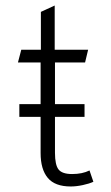

<svg xmlns="http://www.w3.org/2000/svg" viewBox="-20 -665 403 695"><path d="M318 -7Q303 0 279.5 5Q256 10 236 10Q179 10 153 -21Q127 -52 127 -111V-242H50V-288H127V-439H45L57 -485H128V-622L178 -645V-485H299L288 -439H179V-288H286V-242H179V-112Q179 -68 192 -51.5Q205 -35 241 -35Q278 -35 304 -48Z"/></svg>

Font: Niramit ExtraLight
Style: Regular
Weight: 200
Designer: Katatrad Aksorn Co.,Ltd.
Foundry: Cadson Demak Co.,Ltd.
Version: Version 1.000; ttfautohint (v1.6)